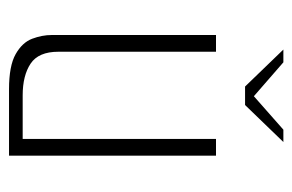

<svg xmlns="http://www.w3.org/2000/svg" viewBox="-134 -530 663 436"><g transform="rotate(90 198.0 -311.5)"><path d="M92 -623H121L198 -556L274 -623H302L218 -536H176ZM182 0Q129 0 102.5 -15Q76 -30 67.5 -52.5Q59 -75 59 -97V-470H97V-112Q97 -67 124 -49Q151 -31 196 -31H295V-470H333V0Z"/></g></svg>

Font: Smooch Sans Light
Style: Regular
Weight: 300
Designer: Robert E. Leuschke
Foundry: Robert E. Leuschke
Version: Version 1.010; ttfautohint (v1.8.3)